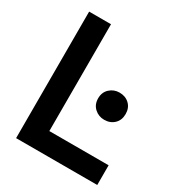

<svg xmlns="http://www.w3.org/2000/svg" viewBox="-168 -810 854 920"><g transform="rotate(30 259.5 -350.0)"><path d="M57 0V-700H178V-109H506V0ZM302 -362Q302 -396 324.5 -416.5Q347 -437 378 -437Q411 -437 432.5 -416.5Q454 -396 454 -362Q454 -328 432.5 -307.5Q411 -287 378 -287Q347 -287 324.5 -307.5Q302 -328 302 -362Z"/></g></svg>

Font: Space Grotesk Frontify SemiBold
Style: Regular
Weight: 600
Designer: Florian Karsten
Version: Version 2.000